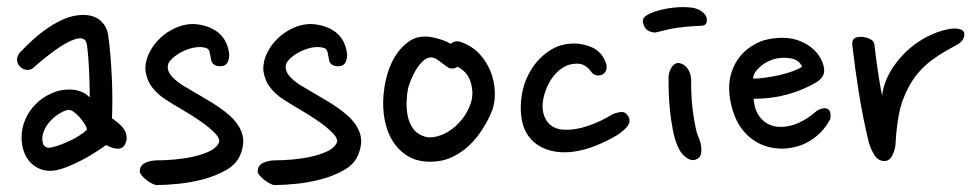

<svg xmlns="http://www.w3.org/2000/svg" viewBox="-20 -596 2795 552"><path d="M291 -495Q295 -467 297.5 -435.5Q300 -404 301.5 -372Q303 -340 303 -310Q303 -280 302 -256Q334 -234 340.5 -217Q347 -200 342 -187Q336 -169 320.5 -168.5Q305 -168 285 -179Q271 -169 253 -157.5Q235 -146 215 -135.5Q195 -125 175 -117Q155 -109 138 -106Q106 -101 80.5 -118Q55 -135 46 -169Q40 -192 43 -216.5Q46 -241 58 -263.5Q70 -286 90.5 -304Q111 -322 139 -332Q146 -335 158.5 -337Q171 -339 184.5 -338.5Q198 -338 212 -333Q226 -328 238 -316Q238 -333 237.5 -353.5Q237 -374 236 -395Q235 -416 233.5 -434.5Q232 -453 230 -466Q228 -481 218.5 -484.5Q209 -488 195 -483Q171 -475 139 -452Q107 -429 78 -403Q69 -394 57.5 -395Q46 -396 38 -404Q30 -412 29 -422.5Q28 -433 37 -445Q54 -463 75 -482Q96 -501 119 -516.5Q142 -532 166 -542Q190 -552 214 -553Q249 -554 268 -537.5Q287 -521 291 -495ZM175 -280Q162 -277 147.5 -267.5Q133 -258 121.5 -244.5Q110 -231 104.5 -214.5Q99 -198 104 -182Q106 -176 112.5 -173Q119 -170 127 -172Q151 -177 181.5 -191.5Q212 -206 230 -223Q230 -229 224 -238.5Q218 -248 210 -257.5Q202 -267 192.5 -274Q183 -281 175 -280Z M587 -424Q585 -435 583 -445Q581 -455 573 -458Q556 -463 537 -459Q518 -455 502 -446.5Q486 -438 475 -427.5Q464 -417 463 -409Q460 -394 471 -380Q482 -366 503 -352Q538 -331 576 -309Q614 -287 640 -264Q666 -241 675.5 -213.5Q685 -186 671 -151Q660 -124 630 -107Q600 -90 564 -80.5Q528 -71 492 -67.5Q456 -64 431 -64Q425 -64 416.5 -68.5Q408 -73 400.5 -79Q393 -85 387.5 -91.5Q382 -98 382 -103Q382 -121 398 -128Q414 -135 431 -135Q455 -135 482.5 -137.5Q510 -140 535 -145.5Q560 -151 580 -160Q600 -169 608 -183Q615 -195 599.5 -211.5Q584 -228 558.5 -246Q533 -264 503.5 -281Q474 -298 453 -312Q432 -326 417 -345.5Q402 -365 398 -394Q397 -420 409 -444Q421 -468 440.5 -486.5Q460 -505 485 -516Q510 -527 535 -527Q578 -525 606 -503.5Q634 -482 639 -440Q639 -426 634.5 -417Q630 -408 619 -406Q605 -404 596.5 -409.5Q588 -415 587 -424Z M926 -424Q924 -435 922 -445Q920 -455 912 -458Q895 -463 876 -459Q857 -455 841 -446.5Q825 -438 814 -427.5Q803 -417 802 -409Q799 -394 810 -380Q821 -366 842 -352Q877 -331 915 -309Q953 -287 979 -264Q1005 -241 1014.5 -213.5Q1024 -186 1010 -151Q999 -124 969 -107Q939 -90 903 -80.5Q867 -71 831 -67.5Q795 -64 770 -64Q764 -64 755.5 -68.5Q747 -73 739.5 -79Q732 -85 726.5 -91.5Q721 -98 721 -103Q721 -121 737 -128Q753 -135 770 -135Q794 -135 821.5 -137.5Q849 -140 874 -145.5Q899 -151 919 -160Q939 -169 947 -183Q954 -195 938.5 -211.5Q923 -228 897.5 -246Q872 -264 842.5 -281Q813 -298 792 -312Q771 -326 756 -345.5Q741 -365 737 -394Q736 -420 748 -444Q760 -468 779.5 -486.5Q799 -505 824 -516Q849 -527 874 -527Q917 -525 945 -503.5Q973 -482 978 -440Q978 -426 973.5 -417Q969 -408 958 -406Q944 -404 935.5 -409.5Q927 -415 926 -424Z M1308 -474Q1338 -463 1358.5 -441Q1379 -419 1390 -391.5Q1401 -364 1402.5 -335Q1404 -306 1396 -281Q1385 -253 1368 -226Q1351 -199 1329 -178Q1307 -157 1279 -144Q1251 -131 1217 -131Q1176 -131 1148 -150Q1120 -169 1104 -199Q1088 -229 1083.5 -267Q1079 -305 1085 -343Q1089 -371 1098.5 -397.5Q1108 -424 1123 -444.5Q1138 -465 1157.5 -478Q1177 -491 1202 -491Q1216 -491 1237 -485.5Q1258 -480 1276 -470Q1289 -482 1308 -474ZM1270 -401Q1259 -408 1244.5 -419.5Q1230 -431 1219 -431Q1207 -431 1195.5 -420Q1184 -409 1175.5 -394.5Q1167 -380 1161 -365Q1155 -350 1153 -341Q1150 -326 1149 -305Q1148 -284 1152 -263.5Q1156 -243 1167.5 -226.5Q1179 -210 1202 -203Q1216 -199 1235 -203.5Q1254 -208 1272.5 -220Q1291 -232 1307.5 -252Q1324 -272 1333 -298Q1343 -327 1333.5 -358.5Q1324 -390 1295 -404Q1288 -399 1281 -399Q1274 -399 1270 -401Z M1712 -382Q1705 -378 1695 -379.5Q1685 -381 1678 -392Q1662 -413 1639 -413Q1618 -413 1601.5 -403.5Q1585 -394 1572.5 -378.5Q1560 -363 1552 -344Q1544 -325 1541 -306Q1536 -271 1553 -247Q1570 -223 1606 -223Q1635 -222 1671.5 -234.5Q1708 -247 1740 -267Q1754 -273 1766 -274Q1778 -275 1786 -262Q1796 -246 1781 -229.5Q1766 -213 1741 -200Q1716 -186 1688.5 -175.5Q1661 -165 1633 -160.5Q1605 -156 1577.5 -160Q1550 -164 1526 -179Q1488 -205 1480 -253Q1472 -301 1487 -352Q1493 -371 1504 -390.5Q1515 -410 1530.5 -426Q1546 -442 1565 -453.5Q1584 -465 1607 -469Q1644 -475 1678 -461.5Q1712 -448 1723 -412Q1725 -404 1723 -395.5Q1721 -387 1712 -382Z M2012 -533Q2010 -523 1998 -522Q1986 -521 1978 -521Q1953 -520 1926.5 -516Q1900 -512 1871 -504Q1859 -500 1845 -507Q1831 -514 1828 -535Q1828 -543 1834 -548Q1840 -553 1848 -557Q1861 -563 1879 -567.5Q1897 -572 1915.5 -574Q1934 -576 1951 -575.5Q1968 -575 1979 -572Q1995 -567 2004.5 -557Q2014 -547 2012 -533ZM1989 -200Q1996 -184 1996.5 -165.5Q1997 -147 1986 -140Q1972 -131 1956 -141Q1940 -151 1932 -168Q1921 -189 1915 -219.5Q1909 -250 1906 -280Q1903 -310 1902.5 -336Q1902 -362 1902 -375Q1903 -389 1910 -401Q1917 -413 1928 -415Q1946 -414 1957 -398.5Q1968 -383 1967 -360Q1967 -342 1968 -320Q1969 -298 1972 -276Q1975 -254 1979 -233.5Q1983 -213 1989 -200Z M2328 -360Q2289 -337 2244 -324.5Q2199 -312 2147 -312Q2149 -277 2167 -256.5Q2185 -236 2212 -232Q2228 -230 2244.5 -233Q2261 -236 2275.5 -242.5Q2290 -249 2302 -257Q2314 -265 2323 -273Q2332 -281 2342 -283.5Q2352 -286 2357 -284Q2371 -279 2367 -254Q2351 -222 2321 -199.5Q2291 -177 2254 -171Q2222 -165 2188 -174Q2154 -183 2127 -209Q2104 -232 2092 -263Q2080 -294 2077 -327Q2074 -358 2082.5 -386Q2091 -414 2109 -435.5Q2127 -457 2154 -471Q2181 -485 2217 -487Q2260 -490 2295 -471Q2330 -452 2344 -418Q2352 -399 2348.5 -385Q2345 -371 2328 -360ZM2213 -428Q2203 -426 2191.5 -421Q2180 -416 2170.5 -408.5Q2161 -401 2153.5 -391.5Q2146 -382 2145 -370Q2162 -370 2182.5 -373Q2203 -376 2222.5 -380.5Q2242 -385 2258.5 -391Q2275 -397 2286 -404Q2278 -423 2256.5 -427.5Q2235 -432 2213 -428Z M2736 -470Q2718 -460 2698.5 -449Q2679 -438 2659.5 -423.5Q2640 -409 2622.5 -389.5Q2605 -370 2591 -343Q2571 -305 2564 -265.5Q2557 -226 2555 -188Q2555 -170 2546.5 -151.5Q2538 -133 2523 -133Q2504 -133 2492.5 -152.5Q2481 -172 2477 -190Q2460 -261 2449 -330.5Q2438 -400 2430 -469Q2430 -483 2438.5 -487Q2447 -491 2458 -490Q2470 -489 2481 -484Q2492 -479 2494 -468Q2498 -431 2504 -390.5Q2510 -350 2516 -321Q2520 -355 2538 -387Q2556 -419 2582.5 -445Q2609 -471 2642.5 -489Q2676 -507 2711 -513Q2726 -515 2736 -513Q2746 -511 2750 -506Q2754 -501 2751.5 -490Q2749 -479 2736 -470Z"/></svg>

Font: Nanum Pen
Style: Regular
Weight: 400
Designer: Doo-yul Kwak; Hyunghwan Choi; Nicolas Noh;
Foundry: NHN Corporation
Version: Version 1.10